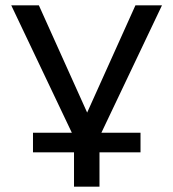

<svg xmlns="http://www.w3.org/2000/svg" viewBox="-20 -516 646 716"><path d="M256 180V52H103V-21H267L256 -4L22 -496H125L306 -94H304L485 -496H584L350 -4L340 -21H504V52H351V180Z"/></svg>

Font: Nunito Sans 7pt SemiExpanded
Style: Regular
Weight: 400
Width: 6
Designer: Vernon Adams
Foundry: Vernon Adams
Version: Version 3.101;gftools[0.9.27]